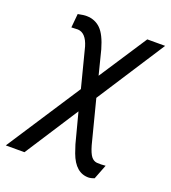

<svg xmlns="http://www.w3.org/2000/svg" viewBox="-165 -635 843 948"><g transform="rotate(20 256.5 -161.0)"><path d="M128.9 -534.2Q172.4 -533.2 201.7 -504.6Q231 -476.1 251.5 -404.3L283.7 -277.3L448.2 -528.3H542L310.5 -170.9L369.1 57.1Q380.4 96.2 392.6 111.8Q404.8 127.4 422.4 129.4L445.3 129.9L468.3 128.4L438.5 205.1Q421.4 211.4 411.1 211.9Q339.8 214.4 306.2 122.6L292 80.1L250.5 -78.1L68.8 202.6H-29.3L224.1 -185.5L171.4 -390.6Q152.3 -454.6 109.9 -457L75.7 -455.6L82.5 -528.3Q112.8 -534.7 128.9 -534.2Z"/></g></svg>

Font: Roboto
Style: Italic
Weight: 400
Italic angle: -12°
Designer: Google
Version: Version 2.134; 2016; ttfautohint (v1.6)